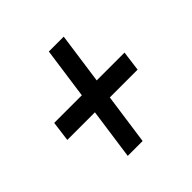

<svg xmlns="http://www.w3.org/2000/svg" viewBox="-139 -634 757 757"><g transform="rotate(-45 239.5 -255.5)"><path d="M161 0 191 -213H37L48 -297H202L232 -511H315L285 -297H440L429 -213H274L244 0Z"/></g></svg>

Font: Archivo Narrow
Style: Italic
Weight: 400
Italic angle: -8°
Designer: Hector Gatti
Foundry: Omnibus-Type
Version: Version 3.002